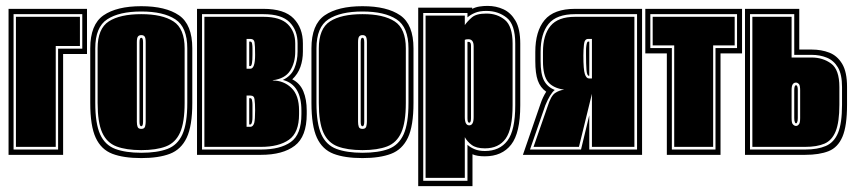

<svg xmlns="http://www.w3.org/2000/svg" viewBox="-20 -525 2901 651"><path d="M9 0V-495H275V-342H194V0ZM26 -18H177V-360H259V-477H26ZM34 -27V-468H251V-369H169V-27Z M459 11Q399 11 361 -3.5Q323 -18 304.5 -58Q286 -98 286 -176V-361Q286 -442 331 -473Q376 -504 459 -504Q542 -504 587 -473Q632 -442 632 -361V-176Q632 -98 613 -58Q594 -18 556 -3.5Q518 11 459 11ZM459 -7Q513 -7 547.5 -20Q582 -33 598.5 -69.5Q615 -106 615 -176V-361Q615 -433 574.5 -459.5Q534 -486 459 -486Q384 -486 343.5 -459.5Q303 -433 303 -361V-176Q303 -106 319.5 -69.5Q336 -33 371 -20Q406 -7 459 -7ZM459 -16Q408 -16 375 -28.5Q342 -41 326.5 -75.5Q311 -110 311 -176V-361Q311 -428 349 -452.5Q387 -477 459 -477Q530 -477 568 -452.5Q606 -428 606 -361V-176Q606 -110 590.5 -75.5Q575 -41 542.5 -28.5Q510 -16 459 -16ZM459 -88Q470 -88 472 -96.5Q474 -105 474 -112V-382Q474 -396 470.5 -401Q467 -406 459 -406Q452 -406 448 -401.5Q444 -397 444 -382V-112Q444 -102 446.5 -95Q449 -88 459 -88ZM459 -97Q453 -97 453 -112V-382Q453 -397 459 -397Q465 -397 465 -382V-112Q465 -97 459 -97Z M648 0V-495H873Q944 -495 975.5 -462.5Q1007 -430 1007 -378V-350Q1007 -322 998.5 -298Q990 -274 971 -256Q997 -243 1008.5 -215.5Q1020 -188 1020 -150V-138Q1020 -62 979.5 -31Q939 0 865 0ZM665 -18H865Q930 -18 966 -43.5Q1002 -69 1002 -138V-150Q1002 -238 939 -254Q967 -267 978 -293Q989 -319 989 -350V-378Q989 -422 962 -449.5Q935 -477 873 -477H665ZM673 -27V-468H873Q930 -468 955.5 -443Q981 -418 981 -378V-350Q981 -312 963.5 -285Q946 -258 905 -253V-252Q942 -252 968 -227Q994 -202 994 -150V-138Q994 -75 959.5 -51Q925 -27 865 -27ZM816 -292H829Q845 -292 845 -339Q845 -355 844.5 -365.5Q844 -376 843 -382Q841 -393 829 -393H816ZM825 -301V-384H829Q834 -384 835 -375Q836 -370 836 -361Q836 -352 836 -339Q836 -301 829 -301ZM816 -95H829Q838 -95 842 -108Q845 -120 845 -151Q845 -163 844.5 -172Q844 -181 843 -188Q842 -201 829 -201H816ZM825 -103V-192H829Q834 -192 835 -182Q836 -177 836 -169Q836 -161 836 -151Q836 -138 836 -128.5Q836 -119 835 -114Q833 -103 829 -103Z M1209 11Q1149 11 1111 -3.5Q1073 -18 1054.5 -58Q1036 -98 1036 -176V-361Q1036 -442 1081 -473Q1126 -504 1209 -504Q1292 -504 1337 -473Q1382 -442 1382 -361V-176Q1382 -98 1363 -58Q1344 -18 1306 -3.5Q1268 11 1209 11ZM1209 -7Q1263 -7 1297.5 -20Q1332 -33 1348.5 -69.5Q1365 -106 1365 -176V-361Q1365 -433 1324.5 -459.5Q1284 -486 1209 -486Q1134 -486 1093.5 -459.5Q1053 -433 1053 -361V-176Q1053 -106 1069.5 -69.5Q1086 -33 1121 -20Q1156 -7 1209 -7ZM1209 -16Q1158 -16 1125 -28.5Q1092 -41 1076.5 -75.5Q1061 -110 1061 -176V-361Q1061 -428 1099 -452.5Q1137 -477 1209 -477Q1280 -477 1318 -452.5Q1356 -428 1356 -361V-176Q1356 -110 1340.5 -75.5Q1325 -41 1292.5 -28.5Q1260 -16 1209 -16ZM1209 -88Q1220 -88 1222 -96.5Q1224 -105 1224 -112V-382Q1224 -396 1220.5 -401Q1217 -406 1209 -406Q1202 -406 1198 -401.5Q1194 -397 1194 -382V-112Q1194 -102 1196.5 -95Q1199 -88 1209 -88ZM1209 -97Q1203 -97 1203 -112V-382Q1203 -397 1209 -397Q1215 -397 1215 -382V-112Q1215 -97 1209 -97Z M1398 106V-499H1581V-495Q1593 -501 1606.5 -503Q1620 -505 1633 -505Q1662 -505 1687 -493.5Q1712 -482 1728 -454.5Q1744 -427 1744 -377V-168Q1744 -74 1713 -34.5Q1682 5 1624 5Q1597 5 1582 -2V106ZM1415 88H1565V-34Q1575 -25 1589.5 -19Q1604 -13 1624 -13Q1674 -13 1700.5 -48Q1727 -83 1727 -168V-377Q1727 -442 1698 -465Q1669 -488 1629 -488Q1606 -488 1590.5 -481.5Q1575 -475 1565 -466V-481H1415ZM1423 78V-472H1556V-440Q1565 -453 1580 -466Q1595 -479 1629 -479Q1666 -479 1692 -457.5Q1718 -436 1718 -377V-168Q1718 -88 1694.5 -55Q1671 -22 1624 -22Q1595 -22 1579.5 -33.5Q1564 -45 1556 -60V78ZM1571 -100Q1586 -100 1586 -128V-368Q1586 -392 1568 -392Q1560 -392 1556 -390V-128Q1556 -100 1571 -100ZM1571 -109Q1565 -109 1565 -124V-383H1569Q1577 -383 1577 -370V-124Q1577 -109 1571 -109Z M1753 0 1813 -174Q1820 -195 1832 -214Q1812 -228 1803.5 -252Q1795 -276 1795 -318V-349Q1795 -419 1826.5 -457Q1858 -495 1930 -495H2157V0ZM1777 -18H1950L1978 -134V-18H2140V-477H1930Q1867 -477 1840 -444Q1813 -411 1813 -349V-318Q1813 -274 1824.5 -252Q1836 -230 1861 -220Q1845 -207 1829 -168ZM1789 -27 1837 -165Q1848 -200 1862 -209.5Q1876 -219 1893 -221Q1856 -226 1838.5 -247Q1821 -268 1821 -318V-349Q1821 -406 1846.5 -437Q1872 -468 1930 -468H2131V-27H1987V-207L1943 -27ZM1977 -259H1987V-393H1974Q1962 -393 1960 -374.5Q1958 -356 1958 -337Q1958 -289 1963 -274Q1968 -259 1977 -259ZM1977 -268Q1970 -268 1968.5 -288.5Q1967 -309 1967 -337Q1967 -345 1967 -353.5Q1967 -362 1968 -369Q1970 -384 1974 -384H1978V-268Z M2241 0V-344H2168V-495H2496V-344H2423V0ZM2258 -18H2406V-362H2479V-477H2185V-362H2258ZM2266 -27V-371H2193V-468H2471V-371H2398V-27Z M2506 0V-495H2690V-357H2732Q2765 -357 2792 -346.5Q2819 -336 2835.5 -308.5Q2852 -281 2852 -230V-170Q2852 -98 2836.5 -61.5Q2821 -25 2789.5 -12.5Q2758 0 2710 0ZM2523 -18H2710Q2752 -18 2780 -30Q2808 -42 2821.5 -74.5Q2835 -107 2835 -170V-230Q2835 -273 2821 -296.5Q2807 -320 2783.5 -329.5Q2760 -339 2732 -339H2673V-477H2523ZM2531 -27V-468H2664V-330H2732Q2770 -330 2798 -309.5Q2826 -289 2826 -230V-170Q2826 -111 2813.5 -80Q2801 -49 2775.5 -38Q2750 -27 2710 -27ZM2679 -98Q2685 -98 2689 -104Q2693 -108 2693 -125V-219Q2693 -235 2689 -240Q2684 -245 2679 -245Q2672 -245 2668 -239.5Q2664 -234 2664 -219V-125Q2664 -108 2668 -104Q2673 -98 2679 -98ZM2679 -107Q2676 -107 2675 -111Q2673 -115 2673 -125V-219Q2673 -236 2679 -236Q2685 -236 2685 -219V-125Q2685 -115 2683 -111Q2682 -107 2679 -107Z"/></svg>

Font: Alumni Sans Collegiate One
Style: Regular
Weight: 400
Designer: Robert E. Leuschke
Foundry: Robert E. Leuschke
Version: Version 1.100